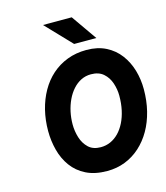

<svg xmlns="http://www.w3.org/2000/svg" viewBox="-133 -1022 982 1136"><g transform="rotate(-15 358.0 -454.5)"><path d="M383 12Q307 12 253.8 -14.8Q200.5 -41.5 167.8 -86.8Q135 -132 120 -189.2Q105 -246.5 105 -307Q105 -374 120 -434.8Q135 -495.5 163.8 -546.2Q192.5 -597 234.2 -634Q276 -671 329.5 -691.5Q383 -712 447 -712Q515.5 -712 566.2 -686.2Q617 -660.5 650.2 -616.2Q683.5 -572 699.8 -516.2Q716 -460.5 716 -400Q716 -329.5 700.5 -267Q685 -204.5 655.8 -153.5Q626.5 -102.5 585.2 -65.2Q544 -28 493 -8Q442 12 383 12ZM382 -134Q414 -134 442 -146.5Q470 -159 492.8 -182.5Q515.5 -206 532 -239Q548.5 -272 557.2 -312.5Q566 -353 566 -400Q566 -439.5 553.2 -477.8Q540.5 -516 512 -541Q483.5 -566 436 -566Q403 -566 375 -552Q347 -538 324.8 -513Q302.5 -488 287 -455.2Q271.5 -422.5 263.2 -384.5Q255 -346.5 255 -307Q255 -266 267.2 -226.2Q279.5 -186.5 307.2 -160.2Q335 -134 382 -134ZM387 -765 238 -921H414L523 -765Z"/></g></svg>

Font: Overpass Black
Style: Italic
Weight: 900
Italic angle: -10°
Designer: Delve Withrington, Dave Bailey, Thomas Jockin
Foundry: Delve Fonts LLC
Version: Version 4.000